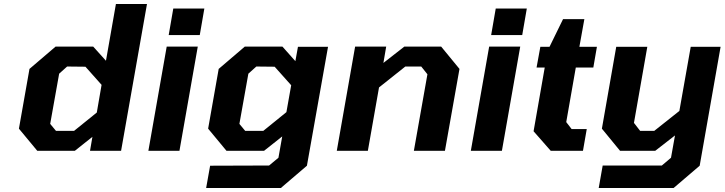

<svg xmlns="http://www.w3.org/2000/svg" viewBox="-20 -757 3638 964"><path d="M167 0 75 -111 128 -411 259 -523H448L512 -452L562 -737H718L588 0H432L444 -70L356 0ZM261 -100H352L466 -192L490 -331L409 -422L317 -423L277 -387L232 -135Z M827 -581 850 -714H1006L983 -581ZM725 0 817 -523H973L881 0Z M1015 187 1035 75 1331 74 1378 35 1397 -72 1306 0H1117L1025 -111L1078 -411L1209 -523H1398L1463 -450L1476 -522H1627L1521 75L1390 187ZM1211 -100H1302L1418 -194L1442 -329L1359 -422L1267 -423L1227 -387L1182 -135Z M1671 0 1763 -523H1919L1905 -441L2010 -523H2195L2287 -411L2214 0H2058L2126 -384L2095 -423H2015L1883 -318L1827 0Z M2446 -581 2469 -714H2625L2602 -581ZM2344 0 2436 -523H2592L2500 0Z M2745 0 2659 -98 2715 -418H2674L2693 -522H2739L2807 -661H2914L2889 -522H2977L2959 -418H2871L2823 -144L2850 -109H2926L2907 0Z M2986 187 3006 74H3303L3349 35L3369 -77L3270 0H3093L3002 -111L3074 -522H3230L3163 -140L3194 -100H3265L3391 -200L3448 -522H3598L3493 75L3362 187Z"/></svg>

Font: Tomorrow SemiBold
Style: Italic
Weight: 600
Italic angle: -10°
Designer: Tony de Marco, Monica Rizzolli
Foundry: Just in Type
Version: Version 2.002